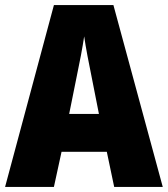

<svg xmlns="http://www.w3.org/2000/svg" viewBox="-20 -801 660 755"><path d="M429 -66H620L426 -781H192L0 -66H192L222 -204H400ZM340 -500 369 -353H252L282 -502C293 -553 305 -617 311 -658C317 -615 330 -549 340 -500Z"/></svg>

Font: Noto Sans Malayalam UI Condensed Black
Style: Regular
Weight: 900
Width: 3
Designer: Jelle Bosma - Monotype Design Team
Foundry: Monotype Imaging Inc.
Version: Version 2.104